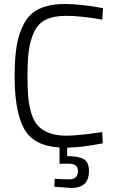

<svg xmlns="http://www.w3.org/2000/svg" viewBox="-20 -727 577 958"><path d="M424 127Q424 211 335 211L251 205L253 165Q294 168 324 168Q369 168 369 127Q369 90 324 90H277V9Q147 1 100 -85Q53 -171 53 -346Q53 -438 63.5 -500Q74 -562 101 -611.5Q128 -661 178.5 -684Q229 -707 305 -707Q346 -707 393.5 -701.5Q441 -696 468 -691L494 -686L490 -629Q384 -648 310 -648Q249 -648 210 -629.5Q171 -611 151 -569Q131 -527 124 -476.5Q117 -426 117 -346Q117 -284 121 -241Q125 -198 137 -159.5Q149 -121 170.5 -98.5Q192 -76 227 -63Q262 -50 311 -50Q340 -50 385 -54.5Q430 -59 460 -64L490 -68L493 -12Q393 8 315 10V52Q373 52 398.5 67.5Q424 83 424 127Z"/></svg>

Font: TitilliumText22L Lt
Style: Thin
Weight: 300
Designer: Campivisivi
Foundry: Campivisivi
Version: 1.000